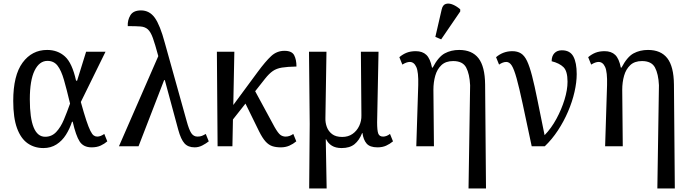

<svg xmlns="http://www.w3.org/2000/svg" viewBox="-20 -829 3910 1088"><path d="M226 10Q175 10 136.5 -17Q98 -44 76.5 -102.5Q55 -161 55 -257Q55 -402 108 -474Q161 -546 247 -546Q307 -546 348 -509Q389 -472 411 -372H417L468 -536H578L438 -251Q456 -186 469 -147Q482 -108 492 -88Q502 -68 511 -61.5Q520 -55 531 -55Q541 -55 551 -59Q561 -63 571 -70L588 -28Q572 -14 550.5 -4Q529 6 499 6Q453 6 431.5 -27Q410 -60 392 -139H388Q375 -99 353.5 -65Q332 -31 300 -10.5Q268 10 226 10ZM236 -54Q273 -54 298.5 -81Q324 -108 342 -151Q360 -194 377 -242Q358 -322 342.5 -376Q327 -430 306 -457Q285 -484 249 -484Q203 -484 176 -429Q149 -374 149 -266Q149 -54 236 -54Z M654 0 877 -511Q859 -578 846.5 -613Q834 -648 818 -662.5Q802 -677 776 -679Q750 -681 704 -681Q702 -714 718.5 -742Q735 -770 779 -770Q827 -770 857 -728.5Q887 -687 914 -586L1038 -142Q1051 -94 1064 -74.5Q1077 -55 1099 -55Q1114 -55 1124 -59Q1134 -63 1146 -70L1163 -28Q1148 -16 1127 -5Q1106 6 1083 6Q1046 6 1025.5 -16.5Q1005 -39 990 -94L914 -375H910L765 0Z M1213 0 1209 -536H1308L1302 -234L1440 -421Q1485 -482 1517 -511.5Q1549 -541 1592 -541Q1634 -541 1647 -516Q1660 -491 1660 -452Q1608 -451 1577.5 -446Q1547 -441 1526 -426.5Q1505 -412 1482 -383L1426 -312L1536 -109Q1556 -74 1569 -64.5Q1582 -55 1599 -55Q1621 -55 1642 -70L1659 -28Q1641 -13 1619.5 -3.5Q1598 6 1571 6Q1543 6 1522.5 -1Q1502 -8 1484.5 -27.5Q1467 -47 1448 -85L1371 -242L1300 -152L1297 0Z M1732 239 1735 -126 1731 -536H1830L1824 -160Q1823 -134 1832 -109.5Q1841 -85 1862 -69Q1883 -53 1919 -53Q1953 -53 1977.5 -70Q2002 -87 2015.5 -115.5Q2029 -144 2028 -176L2025 -536H2125L2117 -136Q2117 -89 2123.5 -72Q2130 -55 2151 -55Q2170 -55 2190 -70L2207 -28Q2189 -13 2168 -3.5Q2147 6 2119 6Q2076 6 2057.5 -15.5Q2039 -37 2034 -75H2032Q2016 -34 1989 -12Q1962 10 1916 10Q1882 10 1860.5 -3.5Q1839 -17 1828 -40H1826L1831 239Z M2635 239 2644 -346Q2641 -410 2621.5 -446.5Q2602 -483 2548 -483Q2506 -483 2481.5 -460Q2457 -437 2446.5 -400Q2436 -363 2436 -320L2439 0H2339L2350 -347Q2352 -421 2339 -449.5Q2326 -478 2302 -478Q2284 -478 2260 -463L2243 -505Q2263 -522 2285 -530.5Q2307 -539 2336 -539Q2374 -539 2396 -518Q2418 -497 2428 -446H2432Q2464 -507 2500 -526.5Q2536 -546 2582 -546Q2655 -546 2691.5 -499Q2728 -452 2729 -350L2734 239ZM2480 -606 2447 -620 2483 -776Q2489 -802 2507 -807Q2525 -812 2547 -802.5Q2569 -793 2588 -776V-764Z M2993 0Q2962 -146 2942 -239.5Q2922 -333 2907.5 -385Q2893 -437 2880 -457.5Q2867 -478 2849 -478Q2830 -478 2808 -463L2791 -505Q2831 -539 2883 -539Q2912 -539 2932 -526.5Q2952 -514 2966.5 -483.5Q2981 -453 2995 -399Q3009 -345 3025.5 -262.5Q3042 -180 3066 -63Q3104 -102 3133 -155.5Q3162 -209 3179 -264.5Q3196 -320 3196 -366Q3196 -426 3173 -448.5Q3150 -471 3106 -482Q3106 -511 3121.5 -527.5Q3137 -544 3164 -544Q3210 -544 3229 -509Q3248 -474 3248 -409Q3248 -363 3235.5 -308Q3223 -253 3199 -197Q3175 -141 3141.5 -90Q3108 -39 3067 0Z M3705 239 3714 -346Q3711 -410 3691.5 -446.5Q3672 -483 3618 -483Q3576 -483 3551.5 -460Q3527 -437 3516.5 -400Q3506 -363 3506 -320L3509 0H3409L3420 -347Q3422 -421 3409 -449.5Q3396 -478 3372 -478Q3354 -478 3330 -463L3313 -505Q3333 -522 3355 -530.5Q3377 -539 3406 -539Q3444 -539 3466 -518Q3488 -497 3498 -446H3502Q3534 -507 3570 -526.5Q3606 -546 3652 -546Q3725 -546 3761.5 -499Q3798 -452 3799 -350L3804 239Z"/></svg>

Font: Noto Serif SemiCondensed
Style: Regular
Weight: 400
Width: 4
Designer: Monotype Design Team
Foundry: Monotype Imaging Inc.
Version: Version 2.013